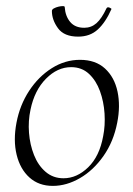

<svg xmlns="http://www.w3.org/2000/svg" viewBox="-20 -595 436 629"><path d="M153 14Q107 14 76.5 -13.5Q46 -41 34.5 -88Q23 -135 34 -193Q45 -251 75.5 -297.5Q106 -344 149.5 -371.5Q193 -399 242 -399Q293 -399 324 -370.5Q355 -342 365 -295Q375 -248 364 -193Q352 -131 319 -84Q286 -37 242 -11.5Q198 14 153 14ZM188 -11Q232 -11 269 -47Q306 -83 318 -149Q325 -184 322.5 -223Q320 -262 307.5 -296.5Q295 -331 271.5 -353Q248 -375 213 -375Q168 -375 130.5 -337Q93 -299 80 -236Q72 -199 75 -160Q78 -121 91.5 -87Q105 -53 129.5 -32Q154 -11 188 -11ZM236 -475Q190 -475 170 -502.5Q150 -530 150 -559Q150 -564 156.5 -567.5Q163 -571 171 -573Q179 -575 185.5 -575Q192 -575 192 -572Q194 -542 210 -523Q226 -504 256 -504Q279 -504 296 -519Q313 -534 329 -568Q332 -573 339 -570Q346 -567 345 -565Q326 -522 300.5 -498.5Q275 -475 236 -475Z"/></svg>

Font: Cormorant Light
Style: Italic
Weight: 300
Italic angle: -10°
Designer: Christian Thalmann (Catharsis Fonts)
Foundry: Catharsis Fonts
Version: Version 4.000